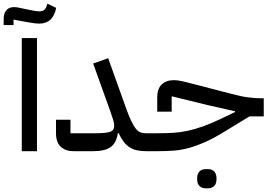

<svg xmlns="http://www.w3.org/2000/svg" viewBox="-45 -826 1481 1049"><path d="M-25 -723Q-25 -739 -20.5 -752Q-16 -765 -6.5 -774Q3 -783 19 -786Q35 -789 58 -784L116 -772Q140 -767 150.5 -765.5Q161 -764 169 -764Q189 -764 198.5 -773.5Q208 -783 214 -806L262 -783Q245 -697 169 -697Q159 -697 146 -698.5Q133 -700 104 -705L29 -719V-689H-25ZM74 -618H157V0H74Z M356 0Q313 0 287 -24.5Q261 -49 261 -97V-172H340V-98H475Q506 -98 526 -100Q546 -102 558 -106.5Q570 -111 574.5 -119.5Q579 -128 579 -140Q579 -152 574 -169Q569 -186 558 -217L464 -479L546 -508L647 -226Q661 -188 673 -163Q685 -138 696.5 -123.5Q708 -109 721 -103.5Q734 -98 751 -98H777V-22L755 0Q725 0 702.5 -5Q680 -10 662.5 -21.5Q645 -33 630.5 -52Q616 -71 603 -99H599Q591 -45 559.5 -22.5Q528 0 465 0Z M755 -76 777 -98H818Q864 -98 903 -100.5Q942 -103 981 -111.5Q1020 -120 1062.5 -135Q1105 -150 1158 -175L1239 -214V-218L1089 -252L893 -300V-216H814V-293Q814 -341 838.5 -364.5Q863 -388 905 -388Q917 -388 933.5 -385.5Q950 -383 985 -374L1220 -313Q1272 -299 1310.5 -294Q1349 -289 1380 -289H1396V-190H1318L1190 -112Q1127 -73 1078 -51Q1029 -29 986.5 -17.5Q944 -6 903.5 -3Q863 0 818 0H755ZM1079 203Q1058 203 1045 190.5Q1032 178 1032 151Q1032 123 1045 110.5Q1058 98 1079 98H1092Q1112 98 1125 110.5Q1138 123 1138 151Q1138 178 1125 190.5Q1112 203 1092 203Z"/></svg>

Font: IBM Plex Sans Arabic Text
Style: Regular
Weight: 450
Designer: Mike Abbink, Paul van der Laan, Pieter van Rosmalen, Wael Morcos, Khajak Apelian
Foundry: Bold Monday
Version: Version 1.2